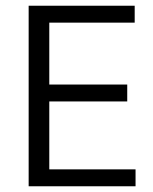

<svg xmlns="http://www.w3.org/2000/svg" viewBox="-20 -650 534 670"><path d="M80 -630H450V-571H152V-355H424V-296H152V-59H453V0H80Z"/></svg>

Font: Mukta Mahee Light
Style: Regular
Weight: 300
Designer: Shuchita Grover, Noopur Datye, Girish Dalvi, Yashodeep Gholap
Foundry: Ek Type
Version: Version 2.538;PS 1.000;hotconv 16.6.51;makeotf.lib2.5.65220;